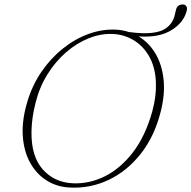

<svg xmlns="http://www.w3.org/2000/svg" viewBox="-20 -848 878 881"><path d="M511.5 -712Q543 -710.5 571.5 -701Q609 -696 638.5 -695.5Q707.5 -695 740.2 -717.5Q773 -740 782 -779.5L787 -800.5Q792.5 -827.5 818.5 -827.5Q829 -827.5 834.5 -820Q840 -812.5 837 -799.5Q823.5 -744.5 766.5 -709.5Q709.5 -674.5 616 -681Q663 -653 693 -602.8Q723 -552.5 730.5 -484.2Q738 -416 717 -334Q688.5 -222 626 -142.5Q563.5 -63 479 -22.8Q394.5 17.5 299.5 12.5Q240 9.5 193 -20.5Q146 -50.5 117.5 -102.8Q89 -155 84.5 -225.8Q80 -296.5 105.5 -381.5Q128 -457 170.5 -519Q213 -581 268.8 -625.5Q324.5 -670 387 -692.5Q449.5 -715 511.5 -712ZM313.5 -7Q388.5 -3.5 460 -38.5Q531.5 -73.5 589 -147.8Q646.5 -222 678.5 -336Q697 -403.5 695.5 -461.5Q694.5 -532.5 667.8 -583Q641 -633.5 597 -661.2Q553 -689 500 -692Q444.5 -695 388.8 -673Q333 -651 283.8 -608.5Q234.5 -566 197.8 -507Q161 -448 143.5 -377.5Q134 -341 129.5 -308Q125 -275 124.5 -245.5Q122.5 -131.5 175.8 -71.2Q229 -11 313.5 -7Z"/></svg>

Font: Fraunces 9pt Thin
Style: Italic
Weight: 100
Italic angle: -16°
Version: Version 1.000;[b76b70a41]